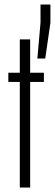

<svg xmlns="http://www.w3.org/2000/svg" viewBox="-20 -833 244 853"><path d="M68 0V-469H17V-510H68V-658H114V-510H175V-469H114V0ZM146 -573 160 -732V-813H204V-732L181 -573Z"/></svg>

Font: Saira UltraCondensed Light
Style: Regular
Weight: 300
Width: 1
Designer: Hector Gatti with collaboration of the Omnibus-Type team
Foundry: Omnibus-Type
Version: Version 1.101